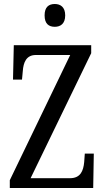

<svg xmlns="http://www.w3.org/2000/svg" viewBox="-20 -940 523 960"><path d="M254 -806C282 -806 306 -821 306 -863C306 -905 282 -920 254 -920C224 -920 203 -905 203 -863C203 -821 224 -806 254 -806ZM29 0H446L449 -172H404L401 -130C397 -85 382 -49 330 -49H133L436 -674V-714H49L45 -542H90L94 -585C97 -627 111 -665 159 -665H331L29 -39Z"/></svg>

Font: Noto Serif Georgian ExtraCondensed
Style: Regular
Weight: 400
Width: 2
Designer: Monotype Design Team, Akaki Razmadze
Foundry: Google LLC
Version: Version 2.003